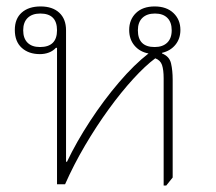

<svg xmlns="http://www.w3.org/2000/svg" viewBox="-20 -572 669 596"><path d="M488 4V-329Q488 -355 483 -370Q478 -385 462 -391Q431 -368 393.5 -327Q356 -286 317.5 -233Q279 -180 244 -120.5Q209 -61 182 0H157V-423L154 -424Q145 -414 132 -409Q119 -404 104 -404Q69 -404 47.5 -423.5Q26 -443 26 -479Q26 -514 47.5 -533Q69 -552 106 -552Q143 -552 164 -532.5Q185 -513 185 -478V-70H188Q217 -131 259.5 -196Q302 -261 349.5 -316.5Q397 -372 441 -406Q414 -411 397.5 -430.5Q381 -450 381 -479Q381 -511 402 -531.5Q423 -552 460 -552Q497 -552 518.5 -531.5Q540 -511 540 -479Q540 -452 524.5 -433Q509 -414 483 -408V-406Q506 -397 511 -375Q516 -353 516 -325V-21L496 4ZM104 -426Q157 -426 157 -478Q157 -530 105 -530Q80 -530 66 -516.5Q52 -503 52 -478Q52 -453 65.5 -439.5Q79 -426 104 -426ZM460 -426Q485 -426 499 -439.5Q513 -453 513 -478Q513 -503 499.5 -516.5Q486 -530 461 -530Q436 -530 422 -516.5Q408 -503 408 -478Q408 -426 460 -426Z"/></svg>

Font: Noto Serif Thai Thin
Style: Regular
Weight: 250
Version: Version 2.001